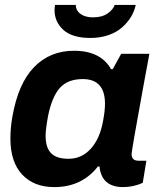

<svg xmlns="http://www.w3.org/2000/svg" viewBox="-20 -743 644 775"><path d="M345.2 -589.8Q271.5 -589.8 235.8 -622.3Q200.2 -654.8 200.2 -702.1Q200.2 -709.5 202.1 -723.1H286.1Q286.1 -700.2 305.4 -686.5Q324.7 -672.9 355 -672.9Q391.6 -672.9 414.1 -688.5Q436.5 -704.1 442.9 -723.1H527.8Q522.9 -698.7 509.3 -675.8Q495.6 -652.8 473.6 -633.1Q451.7 -613.3 418.5 -601.6Q385.3 -589.8 345.2 -589.8ZM199.2 12.2Q116.7 12.2 69.3 -38.6Q22 -89.4 22 -183.1Q22 -226.6 29.8 -271Q53.2 -405.8 117.4 -471.9Q181.6 -538.1 278.8 -538.1Q386.2 -538.1 428.2 -463.9H435.1L469.2 -525.9H583L559.1 -397Q511.2 -135.3 511.2 -121.1Q511.2 -94.2 539.1 -94.2H570.8L556.2 -4.9Q518.6 12.2 476.1 12.2Q418.9 12.2 395 -25.9Q383.3 -47.4 381.8 -70.8H375Q310.1 12.2 199.2 12.2ZM256.8 -102.1Q309.6 -102.1 346.4 -142.6Q383.3 -183.1 396 -254.9Q403.8 -294.9 403.8 -324.2Q403.8 -423.8 314 -423.8Q253.4 -423.8 221.4 -387.9Q189.5 -352.1 173.8 -273.9Q164.1 -220.2 164.1 -194.8Q164.1 -147.5 186 -124.8Q208 -102.1 256.8 -102.1Z"/></svg>

Font: Archivo
Style: Bold Italic
Weight: 700
Italic angle: -10°
Designer: Hector Gatti
Foundry: Omnibus-Type
Version: Version 2.001